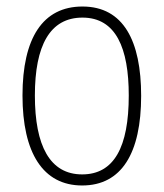

<svg xmlns="http://www.w3.org/2000/svg" viewBox="-20 -652 502 589"><path d="M413 -358C413 -526 359 -632 233 -632C111 -632 49 -535 49 -359C49 -183 112 -83 232 -83C353 -83 413 -182 413 -358ZM87 -359C87 -512 133 -598 233 -598C336 -598 375 -504 375 -359C375 -201 330 -117 232 -117C133 -117 87 -205 87 -359Z"/></svg>

Font: Noto Sans Kannada UI Condensed ExtraLight
Style: Regular
Weight: 200
Width: 3
Designer: Jelle Bosma - Monotype Design Team
Foundry: Monotype Imaging Inc.
Version: Version 2.005